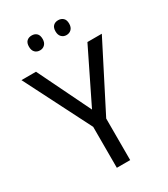

<svg xmlns="http://www.w3.org/2000/svg" viewBox="-218 -1008 973 1109"><g transform="rotate(-30 268.0 -454.0)"><path d="M440 -714H536L313 -277V0H224V-273L0 -714H97L268 -363ZM180 -908Q200 -908 212.5 -896Q225 -884 225 -859Q225 -835 212 -822Q199 -809 180 -809Q159 -809 146.5 -822Q134 -835 134 -859Q134 -884 146.5 -896Q159 -908 180 -908ZM356 -908Q376 -908 389 -896Q402 -884 402 -859Q402 -835 389 -822Q376 -809 356 -809Q337 -809 324 -822Q311 -835 311 -859Q311 -884 323.5 -896Q336 -908 356 -908Z"/></g></svg>

Font: Noto Sans Display
Style: Regular
Weight: 400
Designer: Monotype Design team
Foundry: Monotype Imaging Inc.
Version: Version 1.000